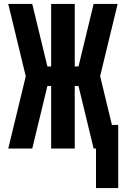

<svg xmlns="http://www.w3.org/2000/svg" viewBox="-20 -755 640 976"><path d="M468 201V0H456L379 -318H360V0H240V-318H221L144 0H22L111 -367L22 -735H144L221 -417H240V-735H360V-417H379L456 -735H578L489 -368L549 -120H581V201Z"/></svg>

Font: Iosevka SS04 Heavy Extended
Style: Regular
Weight: 900
Width: 7
Monospace: yes
Designer: Belleve Invis
Foundry: Belleve Invis
Version: Version 19.0.0; ttfautohint (v1.8.4)